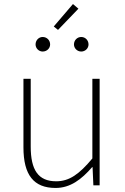

<svg xmlns="http://www.w3.org/2000/svg" viewBox="-20 -917 617 950"><path d="M255 13C328 13 383 -29 436 -90H438L442 0H473V-527H437V-133C372 -55 323 -20 258 -20C169 -20 132 -76 132 -192V-527H96V-188C96 -51 147 13 255 13ZM191 -662C212 -662 228 -678 228 -697C228 -718 212 -734 191 -734C172 -734 156 -718 156 -697C156 -678 172 -662 191 -662ZM267 -769 368 -874 341 -897 246 -786ZM382 -662C402 -662 418 -678 418 -697C418 -718 402 -734 382 -734C362 -734 346 -718 346 -697C346 -678 362 -662 382 -662Z"/></svg>

Font: Noto Sans CJK SC Thin
Style: Regular
Weight: 100
Designer: Ryoko NISHIZUKA 西塚涼子 (kana, bopomofo & ideographs); Paul D. Hunt (Latin, Greek & Cyrillic); Sandoll Communications 산돌커뮤니
Foundry: Adobe
Version: Version 2.004;hotconv 1.0.118;makeotfexe 2.5.65603